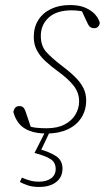

<svg xmlns="http://www.w3.org/2000/svg" viewBox="-20 -518 420 762"><path d="M165 12Q126 12 98 1.5Q70 -9 54.5 -29Q39 -49 33 -74Q35 -84 40.5 -90.5Q46 -97 57 -97Q67 -97 72.5 -91.5Q78 -86 82 -74L105 -6L86 -20Q105 -13 124 -11Q143 -9 165 -9Q208 -9 236.5 -24Q265 -39 279.5 -63.5Q294 -88 294 -116Q294 -150 272.5 -177.5Q251 -205 211 -234Q182 -255 160 -275.5Q138 -296 126 -319Q114 -342 114 -371Q114 -410 132 -438.5Q150 -467 182.5 -482.5Q215 -498 258 -498Q295 -498 319.5 -487Q344 -476 358 -460Q372 -444 376 -427Q375 -418 369 -412Q363 -406 356 -406Q343 -406 336.5 -412Q330 -418 322 -437L300 -485L329 -468Q314 -472 297.5 -474.5Q281 -477 265 -477Q204 -477 173 -448Q142 -419 142 -376Q142 -336 163.5 -312Q185 -288 223 -259Q255 -235 277 -213.5Q299 -192 310.5 -169.5Q322 -147 322 -120Q322 -81 303 -51Q284 -21 248.5 -4.5Q213 12 165 12ZM117 89 162 0H180L139 86L133 73Q175 84 201.5 101Q228 118 228 151Q228 185 203 204.5Q178 224 135 224Q109 224 90 217.5Q71 211 59 204L67 187Q80 193 97.5 198Q115 203 134 203Q165 203 183 189.5Q201 176 201 153Q201 126 180 113Q159 100 117 89Z"/></svg>

Font: Source Serif 4 ExtraLight
Style: Italic
Weight: 250
Italic angle: -12°
Designer: Frank Grießhammer
Foundry: Adobe Systems Incorporated
Version: Version 4.004;hotconv 1.0.116;makeotfexe 2.5.65601